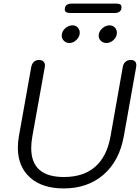

<svg xmlns="http://www.w3.org/2000/svg" viewBox="-20 -1046 786 1076"><path d="M80 -219Q80 -249 86 -283L155 -670Q159 -690 170.5 -700Q182 -710 199 -710Q213 -710 222.5 -702Q232 -694 232 -679Q232 -673 231 -670L161 -280Q155 -246 155 -216Q155 -54 338 -54Q448 -54 513.5 -111.5Q579 -169 599 -280L668 -670Q671 -689 683 -699.5Q695 -710 713 -710Q728 -710 736 -702.5Q744 -695 744 -680Q744 -674 743 -670L674 -283Q649 -144 560 -67Q471 10 337 10Q216 10 148 -51.5Q80 -113 80 -219ZM326 -846Q326 -869 344.5 -886.5Q363 -904 387 -904Q404 -904 415.5 -892Q427 -880 427 -863Q427 -841 409 -823Q391 -805 369 -805Q351 -805 338.5 -817Q326 -829 326 -846ZM533 -846Q533 -868 552 -886Q571 -904 594 -904Q612 -904 623.5 -892Q635 -880 635 -862Q635 -840 617 -822.5Q599 -805 576 -805Q558 -805 545.5 -817Q533 -829 533 -846ZM343 -993Q343 -1026 384 -1026H629Q644 -1026 652.5 -1022Q661 -1018 661 -1006Q661 -973 620 -973H375Q343 -973 343 -993Z"/></svg>

Font: Kodchasan
Style: Italic
Weight: 400
Italic angle: -10°
Version: Version 1.000; ttfautohint (v1.6)